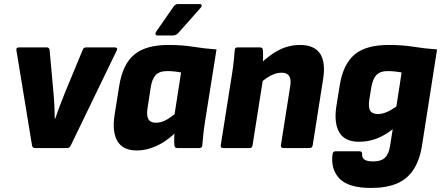

<svg xmlns="http://www.w3.org/2000/svg" viewBox="-20 -731 2179 948"><path d="M152 0Q140 0 138 -14L61 -483Q58 -497 74 -497H211Q223 -497 225 -484L244 -273Q247 -241 248.5 -209.5Q250 -178 250 -146H253Q264 -179 276 -210Q288 -241 301 -274L388 -484Q390 -490 394 -493.5Q398 -497 405 -497H547Q554 -497 557 -493Q560 -489 557 -483L330 -14Q324 0 312 0Z M657 12Q609 12 582 -9Q555 -30 546 -69.5Q537 -109 546 -165L569 -309Q586 -414 643 -461.5Q700 -509 812 -509Q880 -509 935 -500Q990 -491 1049 -487L992 -129Q987 -97 984 -68.5Q981 -40 979 -14Q978 0 965 0H855Q842 0 841 -14Q840 -27 840 -41.5Q840 -56 841 -71Q799 -31 750.5 -9.5Q702 12 657 12ZM750 -125Q773 -125 795 -136Q817 -147 842 -167L874 -373Q861 -376 843 -378Q825 -380 805 -380Q767 -380 748.5 -360Q730 -340 724 -298L708 -194Q703 -161 712.5 -143Q722 -125 750 -125ZM757 -556Q750 -556 748 -561Q746 -566 750 -573L836 -697Q845 -711 858 -711H966Q974 -711 975.5 -705.5Q977 -700 972 -694L862 -570Q850 -556 835 -556Z M1380 0Q1365 0 1367 -14L1413 -306Q1424 -372 1371 -372Q1353 -372 1334.5 -365.5Q1316 -359 1296 -345.5Q1276 -332 1255 -311L1259 -410Q1311 -461 1359.5 -485Q1408 -509 1461 -509Q1532 -509 1560.5 -466Q1589 -423 1575 -338L1524 -14Q1521 0 1510 0ZM1082 0Q1068 0 1070 -14L1126 -368Q1131 -400 1134 -429.5Q1137 -459 1139 -483Q1139 -497 1153 -497H1264Q1277 -497 1278 -484Q1279 -474 1279 -461Q1279 -448 1278.5 -434Q1278 -420 1276 -406L1280 -350L1227 -14Q1226 -8 1223 -4Q1220 0 1212 0Z M1899 -509Q1968 -509 2023 -500Q2078 -491 2138 -487L2063 -8Q2051 63 2020 109Q1989 155 1937.5 176Q1886 197 1812 197Q1701 197 1656.5 151Q1612 105 1622 30Q1624 16 1636 16H1755Q1769 16 1768 30Q1767 48 1779.5 57Q1792 66 1823 66Q1862 66 1881 47.5Q1900 29 1906 -11L1919 -93Q1878 -61 1837.5 -46Q1797 -31 1753 -31Q1683 -31 1655.5 -77Q1628 -123 1641 -208L1658 -313Q1675 -415 1731 -462Q1787 -509 1899 -509ZM1845 -168Q1866 -168 1888 -177Q1910 -186 1937 -205L1963 -373Q1949 -376 1930.5 -378Q1912 -380 1893 -380Q1857 -380 1838.5 -360.5Q1820 -341 1813 -297L1803 -236Q1798 -201 1808 -184.5Q1818 -168 1845 -168Z"/></svg>

Font: Sofia Sans Black
Style: Italic
Weight: 900
Italic angle: -9°
Version: Version 4.100-B